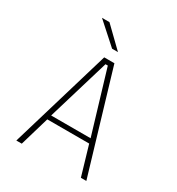

<svg xmlns="http://www.w3.org/2000/svg" viewBox="-209 -1030 1068 1159"><g transform="rotate(30 325.0 -450.0)"><path d="M570 0H532L472 -204H180L120 0H82L290.5 -700H361.5ZM318 -668 188.5 -236H463.5L334 -668ZM305.5 -769 159.5 -900H211.5L346.5 -769Z"/></g></svg>

Font: Trispace Thin
Style: Regular
Weight: 100
Designer: Tyler Finck
Foundry: Etcetera Type Company
Version: Version 1.210